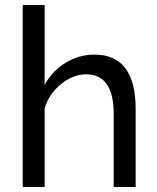

<svg xmlns="http://www.w3.org/2000/svg" viewBox="-20 -750 630 770"><path d="M524 0H436V-292Q436 -452 326 -452Q273 -452 224.5 -412.5Q176 -373 159 -315V0H71V-730H159V-410Q190 -466 243.5 -498.5Q297 -531 359 -531Q524 -531 524 -312Z"/></svg>

Font: Raleway-v4020 Medium
Style: Regular
Weight: 500
Designer: Matt McInerney, Pablo Impallari, Rodrigo Fuenzalida
Foundry: Matt McInerney, Pablo Impallari, Rodrigo Fuenzalida
Version: Version 4.020;PS 004.020;hotconv 1.0.88;makeotf.lib2.5.64775